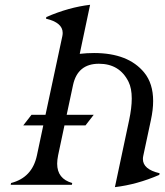

<svg xmlns="http://www.w3.org/2000/svg" viewBox="-20 -767 683 797"><path d="M24.4 0 25.9 -7.3Q113.8 -29.8 133.3 -122.1L159.7 -246.6H76.7L110.8 -290.5H168.9L238.8 -617.2Q240.2 -624 240.2 -630.4Q240.2 -673.3 170.9 -689.5L172.4 -696.3Q265.6 -736.8 354 -747.1L311 -543.5Q340.8 -546.9 370.6 -546.9Q512.2 -546.9 578.6 -465.8Q615.7 -420.4 615.7 -347.7Q615.7 -311.5 606.4 -268.6L574.7 -120.1Q573.2 -113.3 573.2 -106.9Q573.2 -64 642.6 -47.9L641.1 -41Q548.8 -1 457 9.8L516.1 -268.6Q526.9 -319.8 526.9 -357.9Q526.9 -400.4 513.7 -427.2Q476.6 -502.4 390.6 -502.4Q302.2 -502.4 283.2 -414.1L256.8 -290.5H369.1L335 -246.6H247.6L221.2 -122.1Q217.3 -103 217.3 -87.4Q217.3 -24.9 279.8 -7.3L278.3 0Z"/></svg>

Font: Modern Antiqua
Style: Book Oblique
Weight: 400
Italic angle: -12°
Designer: Wojciech Kalinowski "wmk69" (wmk69@o2.pl)
Foundry: Wojciech Kalinowski "wmk69" (wmk69@o2.pl)
Version: Version 3.1.0; 2021-05-28